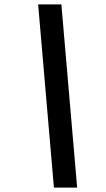

<svg xmlns="http://www.w3.org/2000/svg" viewBox="-20 -783 484 876"><path d="M154 -763H260L332 73H226Z"/></svg>

Font: Instrument Sans SemiBold
Style: Italic
Weight: 600
Italic angle: -13°
Designer: Rodrigo Fuenzalida
Foundry: fragTYPE
Version: Version 1.000;gftools[0.9.28]